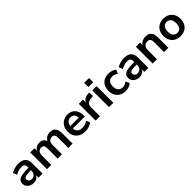

<svg xmlns="http://www.w3.org/2000/svg" viewBox="417 -2331 3957 3957"><g transform="rotate(-45 2395.0 -353.0)"><path d="M226 10Q173 10 131.5 -10.5Q90 -31 66.5 -66Q43 -101 43 -145Q43 -199 71 -230.5Q99 -262 162 -276Q225 -290 331 -290H381V-218H332Q285 -218 253 -214.5Q221 -211 201.5 -203.5Q182 -196 173.5 -183Q165 -170 165 -151Q165 -118 188 -97Q211 -76 252 -76Q285 -76 310.5 -91.5Q336 -107 351 -134Q366 -161 366 -196V-311Q366 -361 344 -383Q322 -405 270 -405Q229 -405 186 -392.5Q143 -380 99 -354L63 -439Q89 -457 124.5 -470.5Q160 -484 199.5 -491.5Q239 -499 274 -499Q346 -499 392.5 -477Q439 -455 462 -410.5Q485 -366 485 -296V0H368V-104H376Q369 -69 348.5 -43.5Q328 -18 297 -4Q266 10 226 10Z M614 0V-489H736V-391H725Q738 -425 761 -449Q784 -473 816 -486Q848 -499 887 -499Q946 -499 984 -471Q1022 -443 1037 -385H1023Q1043 -438 1089 -468.5Q1135 -499 1195 -499Q1251 -499 1287.5 -477Q1324 -455 1342 -410.5Q1360 -366 1360 -298V0H1235V-293Q1235 -349 1216.5 -375Q1198 -401 1154 -401Q1122 -401 1098 -385.5Q1074 -370 1061.5 -341Q1049 -312 1049 -271V0H924V-293Q924 -349 905.5 -375Q887 -401 844 -401Q811 -401 787.5 -385.5Q764 -370 751.5 -341Q739 -312 739 -271V0Z M1730 10Q1647 10 1587 -21Q1527 -52 1494.5 -109Q1462 -166 1462 -244Q1462 -320 1493.5 -377Q1525 -434 1580.5 -466.5Q1636 -499 1707 -499Q1777 -499 1827 -469Q1877 -439 1904.5 -384Q1932 -329 1932 -253V-216H1563V-288H1844L1828 -273Q1828 -341 1798 -377.5Q1768 -414 1712 -414Q1670 -414 1640.5 -394.5Q1611 -375 1595.5 -339.5Q1580 -304 1580 -255V-248Q1580 -193 1597 -157Q1614 -121 1648 -103Q1682 -85 1732 -85Q1773 -85 1814 -97.5Q1855 -110 1889 -137L1924 -53Q1889 -24 1836 -7Q1783 10 1730 10Z M2031 0V-489H2153V-371H2143Q2157 -431 2198 -462.5Q2239 -494 2307 -499L2345 -502L2353 -396L2281 -389Q2220 -383 2189 -351.5Q2158 -320 2158 -263V0Z M2415 -594V-716H2555V-594ZM2423 0V-489H2548V0Z M2904 10Q2827 10 2770 -21.5Q2713 -53 2682 -111Q2651 -169 2651 -247Q2651 -325 2682 -381.5Q2713 -438 2770 -468.5Q2827 -499 2904 -499Q2951 -499 2997 -484Q3043 -469 3073 -442L3036 -355Q3010 -378 2977.5 -390Q2945 -402 2915 -402Q2850 -402 2814.5 -361.5Q2779 -321 2779 -246Q2779 -172 2814.5 -129.5Q2850 -87 2915 -87Q2944 -87 2977 -99Q3010 -111 3036 -135L3073 -47Q3043 -21 2996.5 -5.5Q2950 10 2904 10Z M3308 10Q3255 10 3213.5 -10.5Q3172 -31 3148.5 -66Q3125 -101 3125 -145Q3125 -199 3153 -230.5Q3181 -262 3244 -276Q3307 -290 3413 -290H3463V-218H3414Q3367 -218 3335 -214.5Q3303 -211 3283.5 -203.5Q3264 -196 3255.5 -183Q3247 -170 3247 -151Q3247 -118 3270 -97Q3293 -76 3334 -76Q3367 -76 3392.5 -91.5Q3418 -107 3433 -134Q3448 -161 3448 -196V-311Q3448 -361 3426 -383Q3404 -405 3352 -405Q3311 -405 3268 -392.5Q3225 -380 3181 -354L3145 -439Q3171 -457 3206.5 -470.5Q3242 -484 3281.5 -491.5Q3321 -499 3356 -499Q3428 -499 3474.5 -477Q3521 -455 3544 -410.5Q3567 -366 3567 -296V0H3450V-104H3458Q3451 -69 3430.5 -43.5Q3410 -18 3379 -4Q3348 10 3308 10Z M3694 0V-489H3816V-391H3805Q3827 -444 3873.5 -471.5Q3920 -499 3979 -499Q4038 -499 4076 -477Q4114 -455 4133 -410.5Q4152 -366 4152 -298V0H4027V-292Q4027 -330 4017.5 -354Q4008 -378 3988.5 -389.5Q3969 -401 3939 -401Q3903 -401 3876 -385.5Q3849 -370 3834 -341.5Q3819 -313 3819 -275V0Z M4502 10Q4426 10 4370 -21Q4314 -52 4283 -109.5Q4252 -167 4252 -245Q4252 -323 4283 -380Q4314 -437 4370 -468Q4426 -499 4502 -499Q4578 -499 4634 -468Q4690 -437 4721 -380Q4752 -323 4752 -245Q4752 -167 4721 -109.5Q4690 -52 4634 -21Q4578 10 4502 10ZM4502 -85Q4558 -85 4592 -125.5Q4626 -166 4626 -246Q4626 -325 4592 -364.5Q4558 -404 4502 -404Q4446 -404 4412 -364.5Q4378 -325 4378 -246Q4378 -166 4412 -125.5Q4446 -85 4502 -85Z"/></g></svg>

Font: Nunito Sans 12pt ExtraLight 12pt
Style: Bold
Weight: 700
Version: Version 3.101;gftools[0.9.27]